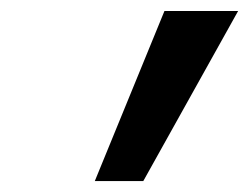

<svg xmlns="http://www.w3.org/2000/svg" viewBox="-20 -833 454 350"><path d="M414.1 -813 241.2 -502.9H152.8L279.8 -813Z"/></svg>

Font: Arimo
Style: Bold Italic
Weight: 700
Italic angle: -12°
Designer: Steve Matteson
Foundry: Monotype Imaging Inc.
Version: Version 1.33